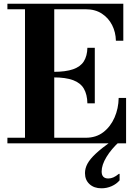

<svg xmlns="http://www.w3.org/2000/svg" viewBox="-20 -774 736 1037"><path d="M20 0V-30H443Q499 -30 538 -60Q577 -90 598.5 -139Q620 -188 621 -245H661V0ZM115 -15V-754H273V-15ZM452 -216Q451 -264 433 -295Q415 -326 375 -341Q335 -356 269 -356V-386Q335 -386 375 -400Q415 -414 433 -443Q451 -472 452 -516H492V-216ZM606 -554Q605 -600 585.5 -638.5Q566 -677 530 -700.5Q494 -724 443 -724H20V-754H646V-554ZM528 243Q488 243 463.5 220.5Q439 198 439 161Q439 135 452.5 110Q466 85 497 56Q528 27 580 -10H626Q581 31 555 74Q529 117 529 152Q529 190 565 190Q579 190 592.5 184Q606 178 622 165H626V200Q609 220 583 231.5Q557 243 528 243Z"/></svg>

Font: Libre Bodoni
Style: Bold
Weight: 700
Designer: Pablo Impallari, Rodrigo Fuenzalida
Foundry: Impallari Type
Version: Version 2.005;gftools[0.9.23]